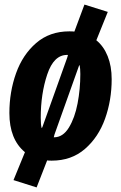

<svg xmlns="http://www.w3.org/2000/svg" viewBox="-20 -685 529 839"><path d="M468 -339Q468 -247 439 -166Q410 -85 351 -34Q292 17 206 17Q192 17 186 16L140 134L39 102L89 -20Q21 -76 21 -191Q21 -283 50 -364.5Q79 -446 138 -497Q197 -548 283 -548Q298 -548 305 -547L349 -665L451 -633L401 -509Q433 -483 450.5 -439.5Q468 -396 468 -339ZM158 -170Q158 -141 162 -125L165 -129L274 -434L277 -445H273Q215 -445 186.5 -360Q158 -275 158 -170ZM331 -361Q331 -385 328 -401L325 -397L218 -97L215 -85H216Q255 -85 281 -127.5Q307 -170 319 -233Q331 -296 331 -361Z"/></svg>

Font: Fira Sans Extra Condensed
Style: Bold Italic
Weight: 700
Width: 3
Italic angle: -8°
Designer: Carrois Corporate & Edenspiekermann AG
Foundry: Carrois Corporate GbR & Edenspiekermann AG
Version: Version 4.203